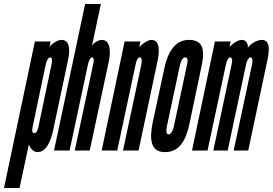

<svg xmlns="http://www.w3.org/2000/svg" viewBox="-64 -755 1368 963"><path d="M-44 188H34L81 -32C86 -10 106 8 124 8C173 8 193 -60 202 -99L276 -448C284 -483 295 -555 244 -555C226 -555 196 -537 184 -519L190 -547H111ZM165 -430C169 -449 177 -467 188 -467C199 -467 198 -449 194 -430L129 -120C124 -98 118 -87 108 -87C98 -87 95 -97 100 -120Z M377 -431C380 -444 387 -467 398 -467C410 -467 406 -443 403 -431L311 0H386L482 -448C489 -481 496 -555 446 -555C429 -555 402 -537 397 -524L442 -735H363L207 0H285Z M616 -431C620 -452 627 -467 637 -467C647 -467 649 -453 645 -432L553 0H631L726 -448C733 -481 745 -555 695 -555C678 -555 648 -534 634 -519L640 -547H561L446 0H524Z M945 -414C962 -491 964 -555 884 -555C810 -555 776 -487 760 -411L701 -136C688 -68 685 8 763 8C835 8 868 -49 886 -133ZM809 -126C808 -117 798 -81 782 -81C768 -81 769 -104 774 -126L837 -421C843 -448 851 -467 865 -467C881 -467 878 -446 872 -421Z M1170 -431C1172 -443 1181 -467 1192 -467C1203 -467 1204 -452 1200 -431L1108 0H1181L1276 -448C1283 -481 1299 -555 1249 -555C1227 -555 1193 -537 1179 -515C1181 -535 1171 -555 1149 -555C1130 -555 1103 -538 1087 -518L1093 -547H1014L899 0H977L1069 -431C1073 -450 1081 -467 1090 -467C1100 -467 1103 -454 1098 -433L1006 0H1078Z"/></svg>

Font: League Gothic Condensed Italic
Style: Regular
Weight: 400
Width: 3
Designer: Tyler Finck
Foundry: The League of Moveable Type
Version: Version 1.001;PS 001.001;hotconv 1.0.56;makeotf.lib2.0.21325